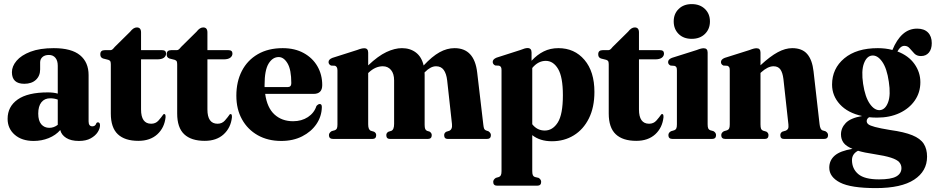

<svg xmlns="http://www.w3.org/2000/svg" viewBox="-20 -694 4674 959"><path d="M18 -100.5Q18 -161.5 68.2 -197Q118.5 -232.5 219 -232.5Q247 -232.5 268.5 -226.5V-365.5Q268.5 -391 256.8 -405.2Q245 -419.5 224.5 -419.5Q203.5 -419.5 192 -409Q180.5 -398.5 180.5 -382.5V-347.5Q180.5 -315 159.2 -295.2Q138 -275.5 101.5 -275.5Q39.5 -275.5 39.5 -333.5Q39.5 -363 62.8 -390.5Q86 -418 132.5 -435.8Q179 -453.5 248.5 -453.5Q337 -453.5 379.8 -418.2Q422.5 -383 422.5 -319V-87.5Q422.5 -63 441.5 -63Q456.5 -63 461.5 -79Q464 -83 469 -83Q479.5 -83 479.5 -68Q479.5 -52 468 -34Q456.5 -16 433.2 -3Q410 10 374 10Q334.5 10 310.5 -5.2Q286.5 -20.5 281 -44.5Q258.5 -18.5 223.2 -4.2Q188 10 148 10Q89 10 53.5 -21Q18 -52 18 -100.5ZM171 -126.5Q171 -91 186.2 -73.2Q201.5 -55.5 226.5 -55.5Q249 -55.5 268.5 -70.5V-196.5Q251.5 -203 230.5 -203Q202.5 -203 186.8 -183.2Q171 -163.5 171 -126.5Z M521.5 -395 494 -402Q486 -405.5 483.5 -410.8Q481 -416 481 -423Q481 -443.5 503.5 -443.5H531.5Q536.5 -443.5 541 -446.8Q545.5 -450 553 -459.5L630 -535.5Q646.5 -557 663.5 -557Q684.5 -557 684.5 -532V-443.5H789.5Q809.5 -443.5 809.5 -426.5Q809.5 -414 798.8 -405.8Q788 -397.5 764.5 -397.5H684.5V-147.5Q684.5 -76 735 -76Q757.5 -76 771.5 -91.8Q785.5 -107.5 796.5 -123.5Q808 -128 807 -108.5Q801.5 -56 765.8 -23.2Q730 9.5 671 9.5Q603.5 9.5 568.5 -23.5Q533.5 -56.5 533.5 -127V-371.5Q533.5 -381.5 531.5 -386.8Q529.5 -392 521.5 -395Z M853 -395 825.5 -402Q817.5 -405.5 815 -410.8Q812.5 -416 812.5 -423Q812.5 -443.5 835 -443.5H863Q868 -443.5 872.5 -446.8Q877 -450 884.5 -459.5L961.5 -535.5Q978 -557 995 -557Q1016 -557 1016 -532V-443.5H1121Q1141 -443.5 1141 -426.5Q1141 -414 1130.2 -405.8Q1119.5 -397.5 1096 -397.5H1016V-147.5Q1016 -76 1066.5 -76Q1089 -76 1103 -91.8Q1117 -107.5 1128 -123.5Q1139.5 -128 1138.5 -108.5Q1133 -56 1097.2 -23.2Q1061.5 9.5 1002.5 9.5Q935 9.5 900 -23.5Q865 -56.5 865 -127V-371.5Q865 -381.5 863 -386.8Q861 -392 853 -395Z M1589.5 -269Q1589.5 -225 1546 -225H1304.5Q1314 -156 1351 -122.2Q1388 -88.5 1444 -88.5Q1486.5 -88.5 1518 -109.2Q1549.5 -130 1560.5 -164.5Q1569.5 -174.5 1577 -174.5Q1588 -174.5 1587.5 -158.5Q1586.5 -112.5 1560.5 -74.2Q1534.5 -36 1489.2 -13Q1444 10 1385 10Q1318 10 1267.5 -18.5Q1217 -47 1188.8 -97.8Q1160.5 -148.5 1160.5 -216Q1160.5 -286 1188 -339.5Q1215.5 -393 1267.5 -423.2Q1319.5 -453.5 1392 -453.5Q1452.5 -453.5 1497 -429Q1541.5 -404.5 1565.5 -362.8Q1589.5 -321 1589.5 -269ZM1301.5 -270Q1301.5 -264 1301.5 -259H1416.5Q1435 -259 1435 -278.5Q1435 -346 1416.2 -377.5Q1397.5 -409 1372 -409Q1341.5 -409 1321.5 -376.2Q1301.5 -343.5 1301.5 -270Z M1819 -431V-367.5Q1868.5 -414.5 1910 -434Q1951.5 -453.5 1987.5 -453.5Q2028.5 -453.5 2057.2 -431.8Q2086 -410 2096 -367Q2138.5 -412.5 2175.5 -433Q2212.5 -453.5 2250.5 -453.5Q2349.5 -453.5 2363.5 -331.5L2394 -72Q2395.5 -57.5 2398.2 -51.2Q2401 -45 2407.5 -42.5L2419.5 -38.5Q2432 -30 2432 -19Q2432 0 2412 0H2216.5Q2198.5 0 2198.5 -19Q2198.5 -30 2209 -36L2223.5 -40.5Q2240.5 -47.5 2237.5 -74.5L2213.5 -292.5Q2209.5 -326.5 2196.2 -344.8Q2183 -363 2158 -363Q2131 -363 2102.5 -334L2100.5 -332Q2101 -326.5 2101 -320.5V-71Q2101 -56.5 2103.8 -50Q2106.5 -43.5 2113 -40.5L2126 -36.5Q2136.5 -29.5 2136.5 -19Q2136.5 0 2117 0H1928Q1909.5 0 1909.5 -19Q1909.5 -30 1920 -36L1934.5 -40.5Q1948.5 -46 1948.5 -75.5V-292.5Q1948.5 -326 1933 -344.5Q1917.5 -363 1892 -363Q1855 -363 1822 -332L1819 -329V-73Q1819 -46.5 1832 -41L1848.5 -36Q1859 -30 1859 -19Q1859 0 1840 0H1644Q1623 0 1623 -19Q1623 -30.5 1636.5 -39L1652.5 -43.5Q1659.5 -46 1662.5 -52.2Q1665.5 -58.5 1665.5 -72V-342.5Q1665.5 -361 1653.5 -365.5L1633.5 -366.5Q1621 -372.5 1621 -384Q1621 -397.5 1640.5 -405L1764.5 -444.5Q1777.5 -449.5 1785.2 -451.2Q1793 -453 1799.5 -453Q1819 -453 1819 -431Z M2635 -432V-390.5Q2663 -421 2695.8 -437.2Q2728.5 -453.5 2769 -453.5Q2849.5 -453.5 2899.2 -395Q2949 -336.5 2949 -235Q2949 -158 2921.5 -102.8Q2894 -47.5 2846 -18Q2798 11.5 2736.5 11.5Q2677 11.5 2638.5 -19V160Q2638.5 174.5 2641.5 181Q2644.5 187.5 2651.5 190L2670.5 194.5Q2683 202.5 2683 214.5Q2683 233.5 2663 233.5H2463.5Q2443.5 233.5 2443.5 214.5Q2443.5 203 2456.5 194.5L2472 190Q2478.5 187.5 2481.8 181Q2485 174.5 2485 160.5V-344Q2485 -354.5 2482 -359.2Q2479 -364 2472.5 -366L2453.5 -367Q2441 -373 2441 -385Q2441 -398 2460 -406L2578.5 -444Q2592.5 -449.5 2600.5 -451.8Q2608.5 -454 2615 -454Q2635 -454 2635 -432ZM2706 -390Q2668 -390 2638.5 -354.5V-73.5Q2663 -42 2701 -42Q2740.5 -42 2766 -82.2Q2791.5 -122.5 2791.5 -218.5Q2791.5 -309.5 2767.5 -349.8Q2743.5 -390 2706 -390Z M3008.5 -395 2981 -402Q2973 -405.5 2970.5 -410.8Q2968 -416 2968 -423Q2968 -443.5 2990.5 -443.5H3018.5Q3023.5 -443.5 3028 -446.8Q3032.5 -450 3040 -459.5L3117 -535.5Q3133.5 -557 3150.5 -557Q3171.5 -557 3171.5 -532V-443.5H3276.5Q3296.5 -443.5 3296.5 -426.5Q3296.5 -414 3285.8 -405.8Q3275 -397.5 3251.5 -397.5H3171.5V-147.5Q3171.5 -76 3222 -76Q3244.5 -76 3258.5 -91.8Q3272.5 -107.5 3283.5 -123.5Q3295 -128 3294 -108.5Q3288.5 -56 3252.8 -23.2Q3217 9.5 3158 9.5Q3090.5 9.5 3055.5 -23.5Q3020.5 -56.5 3020.5 -127V-371.5Q3020.5 -381.5 3018.5 -386.8Q3016.5 -392 3008.5 -395Z M3435 -500Q3394 -500 3369.5 -524.5Q3345 -549 3345 -587Q3345 -625 3369.8 -649.2Q3394.5 -673.5 3435 -673.5Q3476 -673.5 3501 -649.2Q3526 -625 3526 -587Q3526 -549 3501 -524.5Q3476 -500 3435 -500ZM3514.5 -431.5V-73.5Q3514.5 -59 3517.5 -52.5Q3520.5 -46 3527.5 -43.5L3543.5 -39Q3556.5 -31.5 3556.5 -19Q3556.5 0 3536.5 0H3339Q3318.5 0 3318.5 -19Q3318.5 -31.5 3331.5 -38.5L3348 -43.5Q3355 -46 3358 -52.5Q3361 -59 3361 -73V-343Q3361 -354 3358.2 -358.5Q3355.5 -363 3349 -365L3329.5 -366.5Q3317 -372 3317 -384Q3317 -397.5 3336 -405L3459.5 -444Q3473.5 -449.5 3481 -451.2Q3488.5 -453 3495 -453Q3514.5 -453 3514.5 -431.5Z M3778.5 -431.5V-368Q3827 -413 3864.8 -433.2Q3902.5 -453.5 3937 -453.5Q3986.5 -453.5 4011.8 -424.2Q4037 -395 4043.5 -337.5L4073.5 -74Q4076.5 -47.5 4087.5 -43L4103 -38.5Q4116 -30.5 4116 -19Q4116 0 4095.5 0H3896Q3877.5 0 3877.5 -19Q3877.5 -30.5 3888 -36.5L3905 -41.5Q3912.5 -44.5 3916 -51.2Q3919.5 -58 3918 -72L3893 -299.5Q3889 -331.5 3877.8 -347.2Q3866.5 -363 3843.5 -363Q3815 -363 3781.5 -332.5L3778.5 -329.5V-73.5Q3778.5 -58 3781.2 -51.2Q3784 -44.5 3791 -41.5L3808 -36.5Q3818.5 -30 3818.5 -19Q3818.5 0 3800 0H3603Q3582.5 0 3582.5 -19Q3582.5 -31 3595.5 -38.5L3612 -43.5Q3619 -46 3622 -52.5Q3625 -59 3625 -73V-343Q3625 -354 3622.2 -358.5Q3619.5 -363 3613 -365.5L3593.5 -366.5Q3581 -372 3581 -384Q3581 -397.5 3600 -405L3723.5 -444Q3737.5 -449.5 3745 -451.2Q3752.5 -453 3759 -453Q3778.5 -453 3778.5 -431.5Z M4427 -44.5Q4496.5 -35 4536.8 -18.5Q4577 -2 4593.8 24Q4610.5 50 4610.5 88.5Q4610.5 161 4546.2 203.2Q4482 245.5 4355 245.5Q4230 245.5 4176 217.8Q4122 190 4122 143.5Q4122 107 4149.2 83.2Q4176.5 59.5 4238 49.5Q4206 36.5 4193.2 18.8Q4180.5 1 4180.5 -22.5Q4180.5 -54.5 4204.2 -79.5Q4228 -104.5 4286 -114.5Q4214.5 -130 4175.2 -172.8Q4136 -215.5 4136 -271.5Q4136 -351.5 4197 -402.5Q4258 -453.5 4364.5 -453.5Q4403.5 -453.5 4437.5 -444.5Q4458.5 -496 4489.2 -523.5Q4520 -551 4561 -551Q4596 -551 4615 -531.8Q4634 -512.5 4634 -478.5Q4634 -448.5 4619.5 -431.2Q4605 -414 4580 -414Q4559 -414 4546.8 -426.8Q4534.5 -439.5 4524 -452.2Q4513.5 -465 4497.5 -465Q4477.5 -465 4462.5 -437Q4518 -416 4547.5 -374.5Q4577 -333 4577 -283.5Q4577 -232 4549.2 -192Q4521.5 -152 4472.8 -129.2Q4424 -106.5 4361 -106.5Q4340 -106.5 4321 -108.5Q4309 -101 4309 -89Q4309 -80 4317.2 -73.2Q4325.5 -66.5 4350.5 -59.8Q4375.5 -53 4427 -44.5ZM4335 -416.5Q4308.5 -413.5 4295 -376.8Q4281.5 -340 4291 -275.5Q4301 -209 4324.8 -175.2Q4348.5 -141.5 4376 -144Q4402.5 -147 4416 -183.5Q4429.5 -220 4419.5 -285.5Q4410 -352.5 4386.2 -386Q4362.5 -419.5 4335 -416.5ZM4235.5 105.5Q4235.5 149 4266.8 175.5Q4298 202 4370.5 202Q4430.5 202 4456.5 187.5Q4482.5 173 4482.5 145.5Q4482.5 129 4471.5 116.2Q4460.5 103.5 4430.8 93.8Q4401 84 4345 75.5Q4297 68.5 4265.5 59Q4235.5 75 4235.5 105.5Z"/></svg>

Font: Fraunces 144pt Soft
Style: Bold
Weight: 700
Version: Version 1.000;[0bf87f6ff]